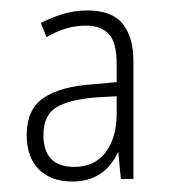

<svg xmlns="http://www.w3.org/2000/svg" viewBox="-20 -742 328 367"><path d="M147 -722Q194 -722 214.5 -696.5Q235 -671 235 -625V-400H211L206 -452Q180 -395 118 -395Q78 -395 54.5 -418Q31 -441 31 -484Q31 -533 63.5 -555Q96 -577 159 -581L203 -585V-620Q203 -660 188.5 -676.5Q174 -693 144 -693Q123 -693 104.5 -687Q86 -681 69 -671L58 -698Q77 -708 99.5 -715Q122 -722 147 -722ZM166 -556Q113 -552 88 -537Q63 -522 63 -484Q63 -423 122 -423Q161 -423 182 -451Q203 -479 203 -525V-558Z"/></svg>

Font: Noto Sans Telugu Condensed ExtraLight
Style: Regular
Weight: 200
Width: 3
Designer: Jelle Bosma - Monotype Design Team
Foundry: Monotype Imaging Inc.
Version: Version 2.005; ttfautohint (v1.8.4.7-5d5b)